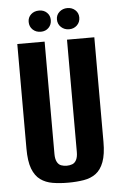

<svg xmlns="http://www.w3.org/2000/svg" viewBox="-53 -762 513 812"><g transform="rotate(-5 203.5 -356.0)"><path d="M204 12Q168 12 138 7Q108 2 86 -14Q64 -30 52 -61.5Q40 -93 40 -147V-591H156V-114Q156 -93 162.5 -80.5Q169 -68 180 -64Q191 -60 204 -60Q216 -60 227 -64Q238 -68 244.5 -80.5Q251 -93 251 -114V-591H367V-147Q367 -94 355 -62Q343 -30 321.5 -14Q300 2 269.5 7Q239 12 204 12ZM144 -634Q123 -634 109.5 -647Q96 -660 96 -680Q96 -699 109.5 -711.5Q123 -724 144 -724Q164 -724 177 -711.5Q190 -699 190 -680Q190 -660 177 -647Q164 -634 144 -634ZM264 -634Q244 -634 230 -647Q216 -660 216 -680Q216 -699 230 -711.5Q244 -724 264 -724Q284 -724 297.5 -711.5Q311 -699 311 -680Q311 -660 297.5 -647Q284 -634 264 -634Z"/></g></svg>

Font: Alumni Sans
Style: Bold
Weight: 700
Designer: Robert E. Leuschke
Foundry: Robert E. Leuschke
Version: Version 1.018